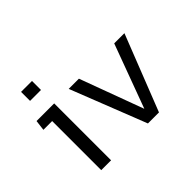

<svg xmlns="http://www.w3.org/2000/svg" viewBox="-136 -896 1131 1131"><g transform="rotate(-45 430.0 -330.0)"><path d="M226 -585V-660H135V-585ZM225 -474H78L70 -409H143V0H225Z M532 0H624L810 -474H725L578 -76L431 -474H346Z"/></g></svg>

Font: Kanit Light
Style: Regular
Weight: 300
Designer: Katatrad Team
Foundry: CadsonDemak
Version: Version 1.000;PS 001.000;hotconv 1.0.88;makeotf.lib2.5.64775